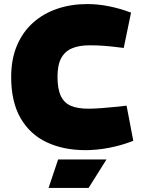

<svg xmlns="http://www.w3.org/2000/svg" viewBox="-20 -730 692 945"><path d="M401 9Q292 9 209.5 -30Q127 -69 81 -149Q35 -229 35 -351Q35 -439 63.5 -506Q92 -573 143 -618.5Q194 -664 262 -687Q330 -710 410 -710Q463 -710 517 -699Q571 -688 619 -670L625 -668L589 -494L564 -497Q526 -502 491.5 -504.5Q457 -507 421 -507Q369 -507 334 -492Q299 -477 281 -443.5Q263 -410 263 -352Q263 -292 279.5 -257.5Q296 -223 329.5 -209Q363 -195 415 -195Q445 -195 481 -198Q517 -201 560 -205L603 -210L636 -37L623 -32Q572 -13 514 -2Q456 9 401 9ZM219 195 266 55H504L416 195Z"/></svg>

Font: REM Black
Style: Regular
Weight: 900
Designer: Octavio Pardo
Foundry: Ashler Design
Version: Version 1.005;gftools[0.9.28]